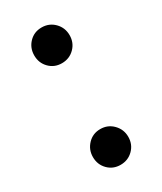

<svg xmlns="http://www.w3.org/2000/svg" viewBox="-144 -581 548 648"><g transform="rotate(-30 130.5 -256.5)"><path d="M61.5 -454.6Q61.5 -483.9 81.1 -504.2Q100.6 -524.4 129.9 -524.4Q159.2 -524.4 179.2 -504.2Q199.2 -483.9 199.2 -454.6Q199.2 -425.3 179.2 -405.3Q159.2 -385.3 129.9 -385.3Q100.6 -385.3 81.1 -405.3Q61.5 -425.3 61.5 -454.6ZM61.5 -58.6Q61.5 -87.4 81.1 -107.9Q100.6 -128.4 129.9 -128.4Q159.2 -128.4 179.2 -107.9Q199.2 -87.4 199.2 -58.6Q199.2 -29.3 179.2 -9.3Q159.2 10.7 129.9 10.7Q100.6 10.7 81.1 -9.3Q61.5 -29.3 61.5 -58.6Z"/></g></svg>

Font: Giphurs Medium
Style: Regular
Weight: 500
Version: Version 0.920; ttfautohint (v1.8.4.7-5d5b)